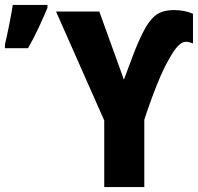

<svg xmlns="http://www.w3.org/2000/svg" viewBox="-61 -761 806 781"><path d="M443 -437 343 -714H167L363 -271V0H526V-274Q550 -348 577.5 -416.5Q605 -485 628 -523Q665 -591 694 -591Q708 -591 724 -584V-705Q689 -720 647 -720Q598 -720 570.5 -697.5Q543 -675 521 -630Q499 -586 481 -538.5Q463 -491 443 -437ZM-41 -565H53Q77 -607 96.5 -649Q116 -691 132 -729V-741H-9Q-13 -713 -23.5 -660.5Q-34 -608 -41 -580Z"/></svg>

Font: Noto Sans Display SemiCondensed Extra
Style: Regular
Weight: 800
Width: 4
Designer: Monotype Design Team
Foundry: Monotype Imaging Inc.
Version: Version 1.900